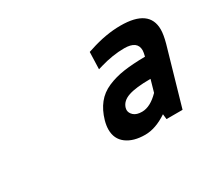

<svg xmlns="http://www.w3.org/2000/svg" viewBox="-74 -791 626 567"><g transform="rotate(-30 238.5 -508.0)"><path d="M377.9 -485.4H376.5Q327.6 -485.4 302.5 -476.8Q277.3 -468.3 271.5 -447.8Q270.5 -443.8 270.5 -441.4Q270.5 -430.7 280 -422.1Q289.6 -413.6 308.1 -413.6Q336.4 -413.6 366.2 -444.3ZM396.5 -550.3Q399.9 -564 399.9 -570.3Q399.9 -602.5 355.5 -602.5Q316.4 -602.5 273.4 -589.8L260.3 -585.9L262.2 -644L273.4 -647.5Q329.1 -666 379.4 -666Q477.1 -666 477.1 -596.7Q477.1 -579.6 469.7 -552.2L414.1 -358.9H359.4L357.4 -376.5Q317.9 -350.1 282.2 -350.1Q242.7 -350.1 219 -367.7Q195.3 -385.3 195.3 -417.5Q195.3 -430.7 199.7 -446.8Q208.5 -477.5 224.9 -498Q241.2 -518.6 267.1 -529.8Q293 -541 323.2 -545.4Q353.5 -549.8 396.5 -550.3Z"/></g></svg>

Font: Cantarell
Style: Bold Italic
Weight: 700
Italic angle: -16°
Designer: Dave Crossland
Version: Version 1.004